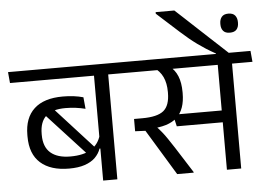

<svg xmlns="http://www.w3.org/2000/svg" viewBox="-76 -966 1445 1044"><g transform="rotate(-5 646.5 -444.0)"><path d="M523 -593.5H445.5V0H523ZM394 -572.5H634.5L629.5 -632.5H388.5ZM-13 -572.5H545.5L540 -632.5H-18.5ZM145 -399.5 378 -146 423 -177.5 197.5 -425ZM56.5 -274Q56.5 -178.5 111.5 -129.8Q166.5 -81 267 -81Q318 -81 353.2 -93Q388.5 -105 410 -126.2Q431.5 -147.5 441 -175H451.5L448 -247.5Q434 -198.5 393.2 -172.2Q352.5 -146 279.5 -146Q209.5 -146 172 -178.2Q134.5 -210.5 134.5 -276V-281.5Q134.5 -347.5 169 -379Q203.5 -410.5 275.5 -410.5Q304.5 -410.5 331.5 -407Q358.5 -403.5 384 -397L378 -460.5Q353.5 -467.5 325.5 -471Q297.5 -474.5 266.5 -474.5Q163 -474.5 109.8 -425.2Q56.5 -376 56.5 -283Z M1199 -593.5H1121V0H1199ZM1069.5 -572.5H1310.5L1305 -632.5H1064.5ZM1257.5 -572.5 1252.5 -632.5H595L600 -572.5ZM855 -323.5 870 -259H1137.5V-323.5ZM939.5 0V-3.5L849.5 -145Q830 -174.5 816 -195.5Q802 -216.5 787.5 -234.2Q773 -252 754 -272V-303L642 -319V-252L698 -249.5L849.5 0ZM858 -587.5H772.5Q806 -565.5 822 -531.5Q838 -497.5 838 -449.5V-445Q838 -375.5 803.8 -347.2Q769.5 -319 687 -319H642L684.5 -257L721.5 -258Q825.5 -261 871.5 -304.2Q917.5 -347.5 917.5 -435.5V-441.5Q917.5 -493 902.8 -529Q888 -565 858 -587.5Z M809.5 -887.5V-879L931 -769Q955.5 -747 977 -729.2Q998.5 -711.5 1020.2 -695.8Q1042 -680 1065.2 -665.2Q1088.5 -650.5 1116.5 -635V-619.5H1190V-629Q1174 -644 1146.2 -669.8Q1118.5 -695.5 1085.2 -726.2Q1052 -757 1018.5 -788.2Q985 -819.5 957 -845.5Q929 -871.5 911.5 -887.5ZM1202 -741Q1227.5 -741 1239 -754.5Q1250.5 -768 1250.5 -790.5V-794.5Q1250.5 -817 1239 -831Q1227.5 -845 1202 -845Q1177.5 -845 1166 -831Q1154.5 -817 1154.5 -794.5V-790.5Q1154.5 -768 1166 -754.5Q1177.5 -741 1202 -741Z"/></g></svg>

Font: Anek Devanagari Medium
Style: Regular
Weight: 400
Version: Version 1.003